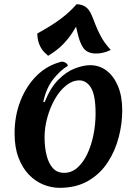

<svg xmlns="http://www.w3.org/2000/svg" viewBox="-20 -887 657 922"><path d="M266 15Q227 15 188.5 -0.5Q150 -16 119 -48Q88 -80 69 -129.5Q50 -179 50 -247Q50 -330 78 -402Q106 -474 156.5 -524Q207 -574 276 -591Q287 -591 296 -585Q305 -579 306 -571Q269 -549 235.5 -506.5Q202 -464 188 -398L194 -396Q222 -466 260.5 -504.5Q299 -543 340 -558.5Q381 -574 413 -574Q457 -574 491.5 -548Q526 -522 546.5 -473.5Q567 -425 567 -357Q567 -293 550 -227.5Q533 -162 497 -107Q461 -52 403.5 -18.5Q346 15 266 15ZM288 -57Q324 -57 352 -82Q380 -107 399.5 -148.5Q419 -190 429 -240.5Q439 -291 439 -341Q439 -430 417 -465.5Q395 -501 361 -501Q328 -501 297.5 -476.5Q267 -452 244 -412Q221 -372 207.5 -323.5Q194 -275 194 -228Q194 -181 203.5 -142Q213 -103 233.5 -80Q254 -57 288 -57ZM211 -619Q204 -625 192 -637Q180 -649 170 -671Q160 -693 159 -726Q230 -765 273 -797.5Q316 -830 348 -867Q377 -865 392.5 -853Q408 -841 417.5 -820Q427 -799 437 -772Q447 -745 464 -713Q481 -681 512 -647Q490 -637 473.5 -633.5Q457 -630 440 -630Q407 -630 388 -648Q369 -666 356.5 -712Q344 -758 329 -840L364 -790Q346 -759 327 -729.5Q308 -700 281 -672.5Q254 -645 211 -619Z"/></svg>

Font: Merienda
Style: Bold
Weight: 700
Designer: Eduardo Rodriguez Tunni
Foundry: Eduardo Rodriguez Tunni
Version: Version 2.001